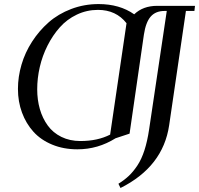

<svg xmlns="http://www.w3.org/2000/svg" viewBox="-20 -731 985 950"><path d="M68.8 -291Q68.8 -351.1 86.4 -411.1Q104 -471.2 138.7 -524.9Q173.3 -578.6 220.7 -620.4Q268.1 -662.1 332.3 -686.5Q396.5 -710.9 467.8 -710.9Q571.8 -710.9 644 -660.2Q687.5 -702.1 757.8 -702.1H944.8L941.9 -676.8H899.9L816.9 -110.8Q786.6 93.8 576.2 199.2L565.9 178.2Q595.7 159.7 617.4 139.2Q639.2 118.7 659.7 87.9Q680.2 57.1 694.6 12.7Q709 -31.7 717.8 -90.8L805.2 -676.8H793.9Q750 -676.8 725.6 -648.9Q701.2 -621.1 691.9 -559.1L621.1 -69.8L551.8 -46.9Q464.8 7.8 362.8 7.8Q294.4 7.8 238.3 -15.4Q182.1 -38.6 145.5 -79.1Q108.9 -119.6 88.9 -173.8Q68.8 -228 68.8 -291ZM164.1 -289.1Q164.1 -236.8 177.2 -191.2Q190.4 -145.5 216.3 -109.9Q242.2 -74.2 283.7 -53.7Q325.2 -33.2 377.9 -33.2Q462.9 -33.2 524.9 -64.9L606 -616.2Q554.2 -682.1 464.8 -682.1Q409.2 -682.1 360.1 -658.7Q311 -635.3 275.9 -595.7Q240.7 -556.2 215.1 -505.4Q189.5 -454.6 176.8 -399.2Q164.1 -343.8 164.1 -289.1Z"/></svg>

Font: Dihjauti S
Style: Bold Italic
Weight: 700
Italic angle: -9°
Designer: T. Christopher White
Version: Version 3.0.0